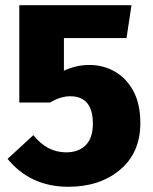

<svg xmlns="http://www.w3.org/2000/svg" viewBox="-20 -698 586 736"><path d="M242 18Q97 18 9 -89L108 -180Q160 -114 234 -114Q281 -114 308.5 -141.5Q336 -169 336 -224Q336 -329 249 -329Q212 -329 172 -305H54V-678H484L465 -552H225V-427Q273 -449 322 -449Q376 -449 420.5 -423.5Q465 -398 491.5 -348.5Q518 -299 518 -226Q518 -113 440.5 -47.5Q363 18 242 18Z"/></svg>

Font: Trujillo ExtraBold
Style: Regular
Weight: 800
Designer: Fira Sans original fonts by bBox Type GmbH, Carrois Corporate GbR, & Edenspiekermann AG / Changes by Cristiano Sobral
Foundry: Fira Sans original fonts by bBox Type GmbH, Carrois Corporate GbR, & Edenspiekermann AG / Changes by Cristiano Sobral
Version: Version 4.301;July 28, 2020;FontCreator 13.0.0.2655 64-bit